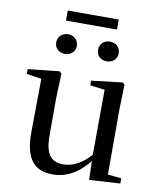

<svg xmlns="http://www.w3.org/2000/svg" viewBox="-94 -927 847 1016"><g transform="rotate(10 330.0 -419.0)"><path d="M211 -624C240 -624 267 -644 267 -676C267 -710 240 -730 211 -730C182 -730 156 -710 156 -676C156 -644 182 -624 211 -624ZM436 -624C466 -624 492 -644 492 -676C492 -710 466 -730 436 -730C406 -730 381 -710 381 -676C381 -644 406 -624 436 -624ZM187 -799H461V-853H187ZM454 10 620 0V-28L547 -35V-383L551 -518L541 -529L373 -509V-484L452 -474L450 -125C408 -76 357 -47 304 -47C242 -47 207 -81 207 -183V-383L212 -518L201 -529L32 -511V-485L112 -473L109 -186C108 -37 163 15 259 15C337 15 401 -27 451 -91Z"/></g></svg>

Font: Noto Serif KR Medium
Style: Regular
Weight: 500
Designer: Ryoko NISHIZUKA 西塚涼子 (kana & ideographs); Frank Grießhammer (Latin, Greek & Cyrillic); Wenlong ZHANG 张文龙 (bopomofo); San
Foundry: Adobe
Version: Version 2.001;hotconv 1.1.0;makeotfexe 2.6.0